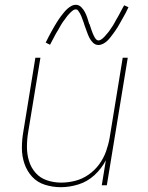

<svg xmlns="http://www.w3.org/2000/svg" viewBox="-20 -770 616 798"><path d="M233 8Q269 8 306 -3.5Q343 -15 372.5 -42Q402 -69 420 -104L403 0H424L511 -530H490L436 -199Q431 -170 421 -141.5Q411 -113 392.5 -87.5Q374 -62 348 -44Q322 -26 292.5 -18.5Q263 -11 234 -11Q204 -11 175.5 -20.5Q147 -30 128 -51.5Q109 -73 100.5 -101Q92 -129 92 -159.5Q92 -190 97 -220L148 -530H127L77 -223Q71 -189 71 -155Q71 -121 81.5 -90Q92 -59 113.5 -35.5Q135 -12 167 -2Q199 8 233 8ZM389 -583Q399 -583 408.5 -588Q418 -593 425 -599.5Q432 -606 439 -615Q446 -624 450 -629.5Q454 -635 459 -642Q464 -649 469 -657Q474 -665 479 -674.5Q484 -684 490 -694Q496 -704 502 -715.5Q508 -727 514 -740L496 -748Q492 -741 488.5 -734.5Q485 -728 481.5 -721.5Q478 -715 475 -709Q472 -703 468.5 -697.5Q465 -692 462 -686.5Q459 -681 456.5 -676Q454 -671 451 -666.5Q448 -662 445.5 -658Q443 -654 440 -650Q437 -646 435 -642.5Q433 -639 430.5 -636.5Q428 -634 424 -629Q420 -624 415.5 -619Q411 -614 408 -611.5Q405 -609 400 -605.5Q395 -602 389 -602Q384 -602 380 -606Q376 -610 373 -615.5Q370 -621 368 -625.5Q366 -630 364 -635Q362 -640 360 -646Q358 -652 356 -658Q354 -664 352 -670H351Q347 -683 343 -695.5Q339 -708 333 -719.5Q327 -731 317.5 -740.5Q308 -750 295 -750Q285 -750 275.5 -744.5Q266 -739 259.5 -733Q253 -727 245.5 -718Q238 -709 234 -703.5Q230 -698 225 -691Q220 -684 215 -675.5Q210 -667 204.5 -658Q199 -649 193.5 -638.5Q188 -628 182 -617Q176 -606 170 -593L188 -584Q192 -592 195.5 -598.5Q199 -605 202.5 -611.5Q206 -618 209 -624Q212 -630 215.5 -635.5Q219 -641 222 -646Q225 -651 227.5 -656Q230 -661 233 -665.5Q236 -670 238.5 -674.5Q241 -679 244 -682.5Q247 -686 249.5 -689.5Q252 -693 254 -696Q256 -699 260 -704Q264 -709 268.5 -713.5Q273 -718 276 -721Q279 -724 284 -727.5Q289 -731 295 -731Q301 -731 305 -725.5Q309 -720 312.5 -714Q316 -708 318 -702.5Q320 -697 322.5 -690.5Q325 -684 327.5 -677Q330 -670 332 -663Q337 -650 341.5 -637Q346 -624 351.5 -613Q357 -602 366.5 -592.5Q376 -583 389 -583Z"/></svg>

Font: Iosevka Sparkle Thin Oblique
Style: Regular
Weight: 100
Italic angle: -9°
Designer: Belleve Invis
Foundry: Belleve Invis
Version: Version 4.5.0; ttfautohint (v1.8.3)